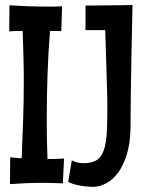

<svg xmlns="http://www.w3.org/2000/svg" viewBox="-20 -725 568 752"><path d="M226.1 -6.8Q206.5 -7.8 187 -8.3Q167.5 -8.8 147.9 -8.8Q115.7 -8.8 83.5 -7.6Q51.3 -6.3 19 -3.9L20 -108.9Q31.2 -107.4 42.5 -106.7Q53.7 -106 64.9 -105Q67.9 -180.7 70.6 -255.6Q73.2 -330.6 73.2 -405.8Q73.2 -456.1 71.8 -505.1Q70.3 -554.2 68.8 -604Q56.2 -604 43 -603.5Q29.8 -603 16.1 -602.1L17.1 -704.1Q54.7 -701.7 92.3 -700.4Q129.9 -699.2 168 -699.2Q181.6 -699.2 195.3 -699.2Q209 -699.2 223.1 -700.2L220.2 -603Q209 -603 198 -603.5Q187 -604 175.8 -604Q168.9 -516.1 166 -429.4Q163.1 -342.8 163.1 -254.9Q163.1 -178.2 166 -102.1Q181.6 -102.1 198 -102.5Q214.4 -103 231 -104ZM499 -705.1Q496.1 -586.9 494.6 -497.8Q493.2 -408.7 492.2 -347.7Q491.2 -276.4 491.2 -225.1Q490.2 -162.6 476.3 -118.9Q462.4 -75.2 441.7 -47.6Q420.9 -20 396 -7.1Q371.1 5.9 349.1 6.8Q346.7 6.8 336.4 6.6Q326.2 6.3 311.3 4.6Q296.4 2.9 279.3 -1Q262.2 -4.9 247.1 -12.2L261.2 -97.2Q272.5 -90.8 283.9 -88.4Q295.4 -85.9 306.2 -85.9Q334.5 -85.9 352.8 -94.5Q371.1 -103 381.8 -125.2Q392.6 -147.5 396.5 -185.5Q400.4 -223.6 400.4 -283.2Q400.4 -293 400.4 -300.5Q400.4 -308.1 400.4 -319.3Q400.4 -330.6 399.9 -349.4Q399.4 -368.2 398.4 -400.9Q397.5 -433.6 396 -483.4Q394.5 -533.2 392.1 -606.9H314.9V-703.1Z"/></svg>

Font: Mouse Memoirs
Style: Regular
Weight: 400
Version: Version 1.000